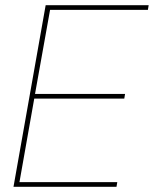

<svg xmlns="http://www.w3.org/2000/svg" viewBox="-20 -720 593 740"><path d="M32 0 156 -700H553L550 -682H173L115 -358H462L459 -340H112L55 -18H432L429 0Z"/></svg>

Font: DM Sans 10pt Thin
Style: Italic
Weight: 250
Italic angle: -10°
Version: Version 4.004;gftools[0.9.30]